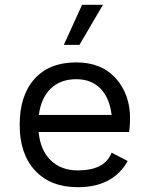

<svg xmlns="http://www.w3.org/2000/svg" viewBox="-20 -770 621 800"><path d="M409 -750 311 -583H246L322 -750ZM522 -276Q522 -248 518 -220H141Q148 -144 191.5 -102Q235 -60 304 -60Q417 -60 445 -134L512 -99Q451 10 304 10Q191 10 126.5 -59Q62 -128 62 -250Q62 -372 123.5 -441Q185 -510 298 -510Q403 -510 462.5 -443.5Q522 -377 522 -276ZM298 -440Q232 -440 191.5 -401Q151 -362 142 -291H445Q437 -361 399 -400.5Q361 -440 298 -440Z"/></svg>

Font: Work Sans
Style: Regular
Weight: 400
Designer: Wei Huang
Foundry: Wei Huang
Version: Version 1.032;PS 001.032;hotconv 1.0.70;makeotf.lib2.5.58329